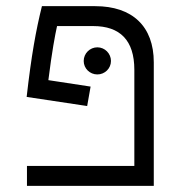

<svg xmlns="http://www.w3.org/2000/svg" viewBox="-20 -606 626 626"><path d="M275.4 -323.7 137.7 -344.7C149.4 -438.5 159.7 -492.7 166 -521H283.7C371.1 -521 418 -475.1 418 -378.4V-64.9H67.9V0H481.4V-402.8C481.4 -520 411.6 -585.9 290.5 -585.9H116.7C97.2 -507.3 82.5 -426.8 66.9 -290L264.2 -260.3ZM297.4 -363.3C321.8 -363.3 341.8 -382.8 341.8 -407.2C341.8 -431.6 321.8 -451.7 297.4 -451.7C272.9 -451.7 252.9 -431.6 252.9 -407.2C252.9 -382.8 272.9 -363.3 297.4 -363.3Z"/></svg>

Font: Cascadia Code Light
Style: Regular
Weight: 300
Monospace: yes
Designer: Aaron Bell
Foundry: Saja Typeworks
Version: Version 2404.023